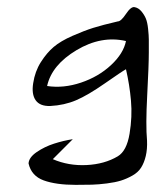

<svg xmlns="http://www.w3.org/2000/svg" viewBox="-20 -380 437 538"><path d="M121 -83Q92 -82 80 -99Q68 -116 73 -147Q78 -180 94.5 -206Q111 -232 130.5 -248.5Q150 -265 183 -279.5Q216 -294 241.5 -302Q267 -310 310 -320Q319 -320 333 -341Q347 -362 357 -360Q368 -358 376 -348.5Q384 -339 388.5 -328.5Q393 -318 395 -299Q397 -280 397 -269Q397 -258 397 -237Q397 -234 397 -233Q397 -198 392.5 -113.5Q388 -29 392 14Q393 38 388.5 57Q384 76 375.5 89.5Q367 103 351 112Q335 121 319 126Q303 131 279.5 134Q256 137 237.5 137.5Q219 138 192 138Q137 138 102.5 125.5Q68 113 60 78Q61 61 83 46Q105 31 131.5 22.5Q158 14 184 10L128 66Q172 85 222.5 82.5Q273 80 310 58Q335 43 343 -5Q351 -53 347 -98Q343 -143 333 -186Q322 -180 274 -146.5Q226 -113 193 -99Q160 -85 121 -83ZM333 -265Q264 -281 194.5 -239.5Q125 -198 112 -139Q158 -132 207 -148.5Q256 -165 291 -197.5Q326 -230 333 -265Z"/></svg>

Font: Long Cang
Style: Regular
Weight: 400
Designer: ZhongQi
Foundry: ZhongQi
Version: Version 2.001